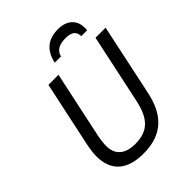

<svg xmlns="http://www.w3.org/2000/svg" viewBox="-256 -1054 1199 1199"><g transform="rotate(-45 344.0 -454.0)"><path d="M300 10C474 10 556 -86 588 -243L688 -714H599L500 -250C473 -131 424 -69 305 -69C214 -69 168 -114 168 -189C168 -210 172 -247 179 -278L272 -714H183L91 -283C83 -244 79 -211 79 -188C79 -61 151 10 300 10ZM364 -784C373 -821 402 -845 463 -845C522 -845 543 -823 543 -784H595C596 -792 596 -799 596 -806C596 -879 544 -918 472 -918C388 -918 330 -880 309 -784Z"/></g></svg>

Font: BC Sans
Style: Italic
Weight: 400
Italic angle: -12°
Designer: Monotype Design Team
Designer: Province of B.C.
Foundry: Monotype Imaging Inc.
Version: Version 2.000;GOOG;noto-source:20170915:90ef993387c0